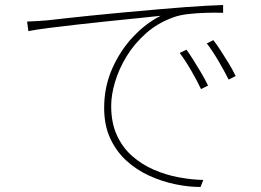

<svg xmlns="http://www.w3.org/2000/svg" viewBox="-20 -717 1040 765"><path d="M88 -631Q116 -632 135 -633.5Q154 -635 169 -636Q186 -638 231 -643Q276 -648 338.5 -654.5Q401 -661 472.5 -667.5Q544 -674 613 -680Q671 -685 717 -688.5Q763 -692 800.5 -694Q838 -696 869 -697V-666Q839 -667 802 -666Q765 -665 730 -661Q695 -657 671 -648Q609 -626 562.5 -585Q516 -544 485 -493.5Q454 -443 438.5 -391Q423 -339 423 -295Q423 -227 446 -177.5Q469 -128 507.5 -94.5Q546 -61 593.5 -40.5Q641 -20 692 -10.5Q743 -1 790 0L779 28Q731 28 678 17Q625 6 574.5 -17Q524 -40 483.5 -77Q443 -114 419 -166Q395 -218 395 -287Q395 -371 427 -443.5Q459 -516 510.5 -570.5Q562 -625 620 -654Q584 -650 529 -644.5Q474 -639 411.5 -632.5Q349 -626 287 -619Q225 -612 174 -605.5Q123 -599 93 -593ZM723 -519Q734 -504 749.5 -479.5Q765 -455 781 -428Q797 -401 809 -376L781 -362Q766 -394 742 -435.5Q718 -477 696 -506ZM830 -557Q842 -542 858 -517.5Q874 -493 890.5 -466Q907 -439 919 -414L891 -400Q875 -432 851 -473Q827 -514 804 -544Z"/></svg>

Font: Shanggu Sans SC VF
Style: Regular
Weight: 250
Designer: GuiWonder
Version: Version 1.021